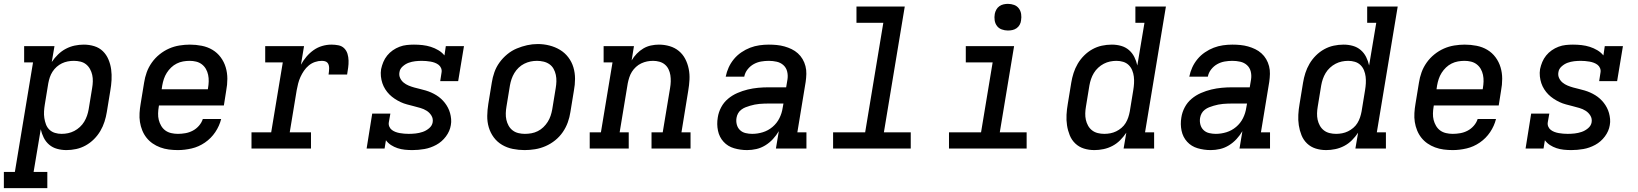

<svg xmlns="http://www.w3.org/2000/svg" viewBox="-62 -769 8482 994"><path d="M-42 205V121H15L109 -446H63V-530H220L206 -448Q220 -469 238.5 -487Q257 -505 279 -516.5Q301 -528 324.5 -533Q348 -538 372 -538Q400 -538 426 -530Q452 -522 470.5 -504Q489 -486 499.5 -461Q510 -436 513.5 -409.5Q517 -383 515.5 -355Q514 -327 509 -299L491 -189Q487 -164 479 -139Q471 -114 457.5 -91Q444 -68 424.5 -48.5Q405 -29 381.5 -16Q358 -3 332.5 2.5Q307 8 282 8Q257 8 233.5 1.5Q210 -5 192.5 -20Q175 -35 164.5 -56Q154 -77 149 -100L112 121H183V205ZM257 -76Q274 -76 290.5 -79.5Q307 -83 322.5 -91Q338 -99 351.5 -111.5Q365 -124 374 -139Q383 -154 388.5 -170Q394 -186 397 -203L415 -313Q418 -330 418.5 -347.5Q419 -365 415.5 -381Q412 -397 404 -411.5Q396 -426 383.5 -436Q371 -446 354.5 -450Q338 -454 320 -454Q304 -454 288.5 -451Q273 -448 258.5 -441Q244 -434 231.5 -423Q219 -412 210 -398Q201 -384 196 -369Q191 -354 188 -338L170 -228Q167 -210 166 -192.5Q165 -175 167.5 -158Q170 -141 176 -125Q182 -109 194 -97.5Q206 -86 222.5 -81Q239 -76 257 -76Z M859 8Q835 8 812 5Q789 2 767.5 -6Q746 -14 728 -26.5Q710 -39 696.5 -56Q683 -73 674.5 -94Q666 -115 662.5 -137.5Q659 -160 660.5 -184Q662 -208 666 -231L684 -341Q688 -368 697.5 -394.5Q707 -421 724 -445Q741 -469 764 -487.5Q787 -506 813 -517.5Q839 -529 867 -533.5Q895 -538 921 -538Q952 -538 982.5 -532Q1013 -526 1038 -511Q1063 -496 1080.5 -472.5Q1098 -449 1106.5 -420.5Q1115 -392 1115 -361Q1115 -330 1109 -299L1097 -223H761L760 -217Q757 -200 756.5 -182Q756 -164 760 -148Q764 -132 772.5 -117.5Q781 -103 794 -93.5Q807 -84 824 -80Q841 -76 859 -76Q878 -76 898 -79.5Q918 -83 936 -92.5Q954 -102 968 -118Q982 -134 988 -153H1083Q1074 -117 1052.5 -85Q1031 -53 999 -31Q967 -9 930.5 -0.5Q894 8 859 8ZM775 -307H1014L1015 -313Q1018 -330 1018.5 -347.5Q1019 -365 1015.5 -381.5Q1012 -398 1004 -412Q996 -426 983 -436Q970 -446 953.5 -450Q937 -454 920 -454Q903 -454 886 -451Q869 -448 853 -440Q837 -432 824 -419.5Q811 -407 801.5 -392Q792 -377 786.5 -360.5Q781 -344 778 -327Z M1240 0V-84H1342L1402 -446H1311V-530H1512L1496 -434Q1508 -456 1524.5 -475.5Q1541 -495 1561.5 -509.5Q1582 -524 1606 -531Q1630 -538 1654 -538Q1672 -538 1690 -534.5Q1708 -531 1720 -519Q1732 -507 1737 -490.5Q1742 -474 1742.5 -455.5Q1743 -437 1740.5 -419Q1738 -401 1735 -383H1639Q1640 -391 1641 -399Q1642 -407 1642 -415.5Q1642 -424 1640 -431.5Q1638 -439 1633 -444.5Q1628 -450 1620 -452Q1612 -454 1604 -454Q1586 -454 1568.5 -448Q1551 -442 1536.5 -430Q1522 -418 1511.5 -402.5Q1501 -387 1493.5 -370.5Q1486 -354 1481.5 -336.5Q1477 -319 1474 -302L1438 -84H1548V0Z M2072 8Q2053 8 2033.5 6Q2014 4 1996 -2Q1978 -8 1962.5 -18Q1947 -28 1936 -43L1929 0H1836L1865 -181H1959L1951 -136Q1949 -124 1953.5 -113.5Q1958 -103 1966.5 -96.5Q1975 -90 1985.5 -86Q1996 -82 2007.5 -80Q2019 -78 2030.5 -77Q2042 -76 2054 -76Q2072 -76 2090 -78Q2108 -80 2126 -86Q2144 -92 2159.5 -105Q2175 -118 2178 -136Q2181 -155 2171.5 -170.5Q2162 -186 2147 -195.5Q2132 -205 2114.5 -210Q2097 -215 2079.5 -219.5Q2062 -224 2045 -228.5Q2028 -233 2012 -240.5Q1996 -248 1981 -258Q1966 -268 1954 -280Q1942 -292 1932.5 -307Q1923 -322 1917.5 -338.5Q1912 -355 1910 -373.5Q1908 -392 1911 -411Q1915 -430 1922.5 -448Q1930 -466 1942.5 -481.5Q1955 -497 1971.5 -508.5Q1988 -520 2006.5 -527Q2025 -534 2044 -536Q2063 -538 2081 -538Q2104 -538 2126 -535.5Q2148 -533 2168.5 -526.5Q2189 -520 2207.5 -509Q2226 -498 2239 -482L2246 -530H2340L2310 -349H2217L2224 -394Q2226 -406 2221.5 -416.5Q2217 -427 2208.5 -433.5Q2200 -440 2189.5 -444Q2179 -448 2167.5 -450Q2156 -452 2144.5 -453Q2133 -454 2122 -454Q2105 -454 2087.5 -452Q2070 -450 2053.5 -444Q2037 -438 2022.5 -425Q2008 -412 2006 -395Q2003 -379 2009.5 -365Q2016 -351 2027.5 -341.5Q2039 -332 2053.5 -326Q2068 -320 2082.5 -316Q2097 -312 2112 -308.5Q2127 -305 2142 -300.5Q2157 -296 2170.5 -290Q2184 -284 2197 -276Q2210 -268 2221 -258Q2232 -248 2241 -236.5Q2250 -225 2257 -211.5Q2264 -198 2268 -183.5Q2272 -169 2273.5 -153Q2275 -137 2272 -121Q2267 -90 2246.5 -62.5Q2226 -35 2196.5 -19Q2167 -3 2135.5 2.5Q2104 8 2073 8Q2073 8 2072.5 8Q2072 8 2072 8Z M2654 8Q2623 8 2593 2Q2563 -4 2537.5 -19Q2512 -34 2494.5 -57.5Q2477 -81 2468.5 -109.5Q2460 -138 2460.5 -169Q2461 -200 2466 -231L2484 -341Q2488 -368 2497.5 -395Q2507 -422 2524 -445.5Q2541 -469 2564 -488Q2587 -507 2613.5 -518Q2640 -529 2667 -535Q2694 -541 2722 -541Q2753 -541 2782.5 -533.5Q2812 -526 2837 -511Q2862 -496 2880 -472.5Q2898 -449 2906.5 -420.5Q2915 -392 2915 -361Q2915 -330 2909 -299L2891 -189Q2887 -162 2877.5 -135.5Q2868 -109 2851.5 -85Q2835 -61 2812 -42.5Q2789 -24 2762.5 -12.5Q2736 -1 2708.5 3.5Q2681 8 2654 8ZM2655 -76Q2672 -76 2689 -79Q2706 -82 2722 -90Q2738 -98 2751 -110.5Q2764 -123 2773.5 -138Q2783 -153 2788.5 -169.5Q2794 -186 2797 -203L2815 -313Q2818 -330 2818.5 -347.5Q2819 -365 2815.5 -381.5Q2812 -398 2804 -412.5Q2796 -427 2782.5 -436.5Q2769 -446 2752 -450Q2735 -454 2718 -454Q2701 -454 2684.5 -450.5Q2668 -447 2652 -439Q2636 -431 2623 -418.5Q2610 -406 2601 -391Q2592 -376 2586.5 -360Q2581 -344 2578 -327L2560 -217Q2557 -200 2556.5 -182.5Q2556 -165 2559.5 -149Q2563 -133 2571 -118.5Q2579 -104 2592 -94Q2605 -84 2621.5 -80Q2638 -76 2655 -76Q2655 -76 2655 -76Q2655 -76 2655 -76Z M2991 0V-84H3049L3109 -446H3063V-530H3220L3208 -456Q3219 -475 3234.5 -491Q3250 -507 3268.5 -518Q3287 -529 3308 -533.5Q3329 -538 3349 -538Q3378 -538 3405 -530Q3432 -522 3452.5 -505Q3473 -488 3485.5 -464Q3498 -440 3503.5 -412.5Q3509 -385 3507.5 -356.5Q3506 -328 3501 -299L3466 -84H3513V0H3311V-84H3369L3407 -313Q3410 -330 3410.5 -347Q3411 -364 3408.5 -380Q3406 -396 3399 -410.5Q3392 -425 3380 -435Q3368 -445 3352 -449.5Q3336 -454 3319 -454Q3303 -454 3288 -451Q3273 -448 3258 -441Q3243 -434 3230.5 -422.5Q3218 -411 3209.5 -397.5Q3201 -384 3196 -368.5Q3191 -353 3188 -338L3146 -84H3193V0Z M3806 8Q3771 8 3738.5 -1.5Q3706 -11 3684 -35Q3662 -59 3655 -92.5Q3648 -126 3654 -161Q3658 -188 3671.5 -213.5Q3685 -239 3707 -257.5Q3729 -276 3755.5 -287.5Q3782 -299 3809 -305.5Q3836 -312 3863 -314.5Q3890 -317 3917 -317H4008L4015 -359Q4018 -380 4013 -399.5Q4008 -419 3993.5 -432Q3979 -445 3959 -449.5Q3939 -454 3918 -454Q3898 -454 3878 -450.5Q3858 -447 3840 -437Q3822 -427 3808.5 -410Q3795 -393 3791 -372H3695Q3700 -397 3710.5 -420Q3721 -443 3737.5 -463Q3754 -483 3776 -498Q3798 -513 3821.5 -522Q3845 -531 3869.5 -534.5Q3894 -538 3918 -538Q3939 -538 3959.5 -536Q3980 -534 3999.5 -528.5Q4019 -523 4036.5 -514.5Q4054 -506 4068.5 -493Q4083 -480 4093 -463Q4103 -446 4108 -426.5Q4113 -407 4112.5 -386.5Q4112 -366 4109 -345L4066 -84H4113V0H3955L3970 -90Q3957 -68 3939.5 -49Q3922 -30 3900 -16.5Q3878 -3 3854 2.5Q3830 8 3806 8ZM3832 -76Q3860 -76 3887.5 -84.5Q3915 -93 3937.5 -112Q3960 -131 3973 -157Q3986 -183 3990 -211L3994 -233H3917Q3905 -233 3893 -232.5Q3881 -232 3869 -231Q3857 -230 3845 -227.5Q3833 -225 3821 -221.5Q3809 -218 3797.5 -213.5Q3786 -209 3775.5 -201Q3765 -193 3759 -182Q3753 -171 3751 -159Q3748 -141 3752.5 -124Q3757 -107 3769 -95.5Q3781 -84 3798 -80Q3815 -76 3832 -76Z M4251 0V-84H4417L4511 -651H4372V-735H4622L4514 -84H4653V0Z M4851 0V-84H5017L5077 -446H4938V-530H5188L5114 -84H5253V0ZM5156 -611Q5140 -611 5124.5 -616.5Q5109 -622 5099.5 -634.5Q5090 -647 5087.5 -663.5Q5085 -680 5088 -697Q5090 -708 5096 -719Q5102 -730 5112 -737Q5122 -744 5133.5 -746.5Q5145 -749 5156 -749Q5173 -749 5188 -743.5Q5203 -738 5212.5 -725.5Q5222 -713 5224.5 -696.5Q5227 -680 5224 -663Q5223 -652 5217 -641Q5211 -630 5201 -623Q5191 -616 5179.5 -613.5Q5168 -611 5156 -611Z M5604 8Q5575 8 5549.5 0Q5524 -8 5505 -26Q5486 -44 5476 -69Q5466 -94 5462 -120.5Q5458 -147 5459.5 -175Q5461 -203 5466 -231L5484 -341Q5488 -366 5496 -391Q5504 -416 5517.5 -439Q5531 -462 5550.5 -481.5Q5570 -501 5593.5 -514Q5617 -527 5642.5 -532.5Q5668 -538 5694 -538Q5719 -538 5742 -531.5Q5765 -525 5782.5 -510Q5800 -495 5810.5 -474Q5821 -453 5826 -430L5863 -651H5816V-735H5974L5866 -84H5913V0H5755L5769 -82Q5755 -61 5737 -43Q5719 -25 5697 -13.5Q5675 -2 5651 3Q5627 8 5604 8ZM5655 -76Q5671 -76 5686.5 -79Q5702 -82 5716.5 -89Q5731 -96 5744 -107Q5757 -118 5765.5 -132Q5774 -146 5779 -161Q5784 -176 5787 -192L5805 -302Q5808 -320 5809 -337.5Q5810 -355 5808 -372Q5806 -389 5799.5 -405Q5793 -421 5781 -432.5Q5769 -444 5752.5 -449Q5736 -454 5718 -454Q5701 -454 5684.5 -450.5Q5668 -447 5652.5 -439Q5637 -431 5623.5 -418.5Q5610 -406 5601 -391Q5592 -376 5586.5 -360Q5581 -344 5578 -327L5560 -217Q5557 -200 5556.5 -182.5Q5556 -165 5559.5 -149Q5563 -133 5571 -118.5Q5579 -104 5592 -94Q5605 -84 5621.5 -80Q5638 -76 5655 -76Q5655 -76 5655 -76Q5655 -76 5655 -76Z M6206 8Q6171 8 6138.5 -1.5Q6106 -11 6084 -35Q6062 -59 6055 -92.5Q6048 -126 6054 -161Q6058 -188 6071.5 -213.5Q6085 -239 6107 -257.5Q6129 -276 6155.5 -287.5Q6182 -299 6209 -305.5Q6236 -312 6263 -314.5Q6290 -317 6317 -317H6408L6415 -359Q6418 -380 6413 -399.5Q6408 -419 6393.5 -432Q6379 -445 6359 -449.5Q6339 -454 6318 -454Q6298 -454 6278 -450.5Q6258 -447 6240 -437Q6222 -427 6208.5 -410Q6195 -393 6191 -372H6095Q6100 -397 6110.5 -420Q6121 -443 6137.5 -463Q6154 -483 6176 -498Q6198 -513 6221.5 -522Q6245 -531 6269.5 -534.5Q6294 -538 6318 -538Q6339 -538 6359.5 -536Q6380 -534 6399.5 -528.5Q6419 -523 6436.5 -514.5Q6454 -506 6468.5 -493Q6483 -480 6493 -463Q6503 -446 6508 -426.5Q6513 -407 6512.5 -386.5Q6512 -366 6509 -345L6466 -84H6513V0H6355L6370 -90Q6357 -68 6339.5 -49Q6322 -30 6300 -16.5Q6278 -3 6254 2.5Q6230 8 6206 8ZM6232 -76Q6260 -76 6287.5 -84.5Q6315 -93 6337.5 -112Q6360 -131 6373 -157Q6386 -183 6390 -211L6394 -233H6317Q6305 -233 6293 -232.5Q6281 -232 6269 -231Q6257 -230 6245 -227.5Q6233 -225 6221 -221.5Q6209 -218 6197.5 -213.5Q6186 -209 6175.5 -201Q6165 -193 6159 -182Q6153 -171 6151 -159Q6148 -141 6152.5 -124Q6157 -107 6169 -95.5Q6181 -84 6198 -80Q6215 -76 6232 -76Z M6804 8Q6775 8 6749.5 0Q6724 -8 6705 -26Q6686 -44 6676 -69Q6666 -94 6662 -120.5Q6658 -147 6659.5 -175Q6661 -203 6666 -231L6684 -341Q6688 -366 6696 -391Q6704 -416 6717.5 -439Q6731 -462 6750.5 -481.5Q6770 -501 6793.5 -514Q6817 -527 6842.5 -532.5Q6868 -538 6894 -538Q6919 -538 6942 -531.5Q6965 -525 6982.5 -510Q7000 -495 7010.5 -474Q7021 -453 7026 -430L7063 -651H7016V-735H7174L7066 -84H7113V0H6955L6969 -82Q6955 -61 6937 -43Q6919 -25 6897 -13.5Q6875 -2 6851 3Q6827 8 6804 8ZM6855 -76Q6871 -76 6886.5 -79Q6902 -82 6916.5 -89Q6931 -96 6944 -107Q6957 -118 6965.5 -132Q6974 -146 6979 -161Q6984 -176 6987 -192L7005 -302Q7008 -320 7009 -337.5Q7010 -355 7008 -372Q7006 -389 6999.5 -405Q6993 -421 6981 -432.5Q6969 -444 6952.5 -449Q6936 -454 6918 -454Q6901 -454 6884.5 -450.5Q6868 -447 6852.5 -439Q6837 -431 6823.5 -418.5Q6810 -406 6801 -391Q6792 -376 6786.5 -360Q6781 -344 6778 -327L6760 -217Q6757 -200 6756.5 -182.5Q6756 -165 6759.5 -149Q6763 -133 6771 -118.5Q6779 -104 6792 -94Q6805 -84 6821.5 -80Q6838 -76 6855 -76Q6855 -76 6855 -76Q6855 -76 6855 -76Z M7459 8Q7435 8 7412 5Q7389 2 7367.5 -6Q7346 -14 7328 -26.5Q7310 -39 7296.5 -56Q7283 -73 7274.5 -94Q7266 -115 7262.5 -137.5Q7259 -160 7260.5 -184Q7262 -208 7266 -231L7284 -341Q7288 -368 7297.5 -394.5Q7307 -421 7324 -445Q7341 -469 7364 -487.5Q7387 -506 7413 -517.5Q7439 -529 7467 -533.5Q7495 -538 7521 -538Q7552 -538 7582.5 -532Q7613 -526 7638 -511Q7663 -496 7680.5 -472.5Q7698 -449 7706.5 -420.5Q7715 -392 7715 -361Q7715 -330 7709 -299L7697 -223H7361L7360 -217Q7357 -200 7356.5 -182Q7356 -164 7360 -148Q7364 -132 7372.5 -117.5Q7381 -103 7394 -93.5Q7407 -84 7424 -80Q7441 -76 7459 -76Q7478 -76 7498 -79.5Q7518 -83 7536 -92.5Q7554 -102 7568 -118Q7582 -134 7588 -153H7683Q7674 -117 7652.5 -85Q7631 -53 7599 -31Q7567 -9 7530.5 -0.5Q7494 8 7459 8ZM7375 -307H7614L7615 -313Q7618 -330 7618.5 -347.5Q7619 -365 7615.5 -381.5Q7612 -398 7604 -412Q7596 -426 7583 -436Q7570 -446 7553.5 -450Q7537 -454 7520 -454Q7503 -454 7486 -451Q7469 -448 7453 -440Q7437 -432 7424 -419.5Q7411 -407 7401.5 -392Q7392 -377 7386.5 -360.5Q7381 -344 7378 -327Z M8072 8Q8053 8 8033.5 6Q8014 4 7996 -2Q7978 -8 7962.5 -18Q7947 -28 7936 -43L7929 0H7836L7865 -181H7959L7951 -136Q7949 -124 7953.5 -113.5Q7958 -103 7966.5 -96.5Q7975 -90 7985.5 -86Q7996 -82 8007.5 -80Q8019 -78 8030.5 -77Q8042 -76 8054 -76Q8072 -76 8090 -78Q8108 -80 8126 -86Q8144 -92 8159.5 -105Q8175 -118 8178 -136Q8181 -155 8171.5 -170.5Q8162 -186 8147 -195.5Q8132 -205 8114.5 -210Q8097 -215 8079.5 -219.5Q8062 -224 8045 -228.5Q8028 -233 8012 -240.5Q7996 -248 7981 -258Q7966 -268 7954 -280Q7942 -292 7932.5 -307Q7923 -322 7917.5 -338.5Q7912 -355 7910 -373.5Q7908 -392 7911 -411Q7915 -430 7922.5 -448Q7930 -466 7942.5 -481.5Q7955 -497 7971.5 -508.5Q7988 -520 8006.5 -527Q8025 -534 8044 -536Q8063 -538 8081 -538Q8104 -538 8126 -535.5Q8148 -533 8168.5 -526.5Q8189 -520 8207.5 -509Q8226 -498 8239 -482L8246 -530H8340L8310 -349H8217L8224 -394Q8226 -406 8221.5 -416.5Q8217 -427 8208.5 -433.5Q8200 -440 8189.5 -444Q8179 -448 8167.5 -450Q8156 -452 8144.5 -453Q8133 -454 8122 -454Q8105 -454 8087.5 -452Q8070 -450 8053.5 -444Q8037 -438 8022.5 -425Q8008 -412 8006 -395Q8003 -379 8009.5 -365Q8016 -351 8027.5 -341.5Q8039 -332 8053.5 -326Q8068 -320 8082.5 -316Q8097 -312 8112 -308.5Q8127 -305 8142 -300.5Q8157 -296 8170.5 -290Q8184 -284 8197 -276Q8210 -268 8221 -258Q8232 -248 8241 -236.5Q8250 -225 8257 -211.5Q8264 -198 8268 -183.5Q8272 -169 8273.5 -153Q8275 -137 8272 -121Q8267 -90 8246.5 -62.5Q8226 -35 8196.5 -19Q8167 -3 8135.5 2.5Q8104 8 8073 8Q8073 8 8072.5 8Q8072 8 8072 8Z"/></svg>

Font: Iosevka Curly Slab MdExObl
Style: Regular
Weight: 500
Width: 7
Italic angle: -9°
Monospace: yes
Designer: Belleve Invis
Foundry: Belleve Invis
Version: Version 11.1.0; ttfautohint (v1.8.3)